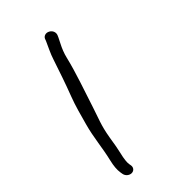

<svg xmlns="http://www.w3.org/2000/svg" viewBox="-223 -744 880 880"><g transform="rotate(-45 217.5 -304.0)"><path d="M105.7 34 103.8 23C101.9 11.6 103.9 -10 111.2 -39.6C116 -59.2 121.4 -88.5 127.4 -128C138.5 -193.5 153.5 -224.4 170.5 -277.3C195.5 -354.9 228.6 -447.7 246.5 -523.4C251.6 -545.1 260.4 -567.9 273 -591.9C277.7 -600.8 281.6 -608.6 285.3 -616.4L289.9 -627L290 -627.4C294.5 -640.8 289 -656.6 274.1 -664.7C258.3 -673.3 242.5 -667 237.4 -655.2L233.2 -644.2C225.4 -626.3 204.8 -585.1 197.5 -560.1C176.4 -497.5 160.4 -448.6 135.8 -384.4C118.1 -338.4 106 -291 93.3 -245.1C74.3 -176.8 70.8 -117 54.6 -49.9C47.7 -21.3 45.5 2.7 48.8 23L50.7 34C53.2 49 67.7 61.5 82.7 61.5C97.8 61.5 108.2 49 105.7 34Z"/></g></svg>

Font: MewTooHand
Style: BdWideLta
Weight: 400
Designer: Mew Too, Robert Jablonski
Version: Version 0.77